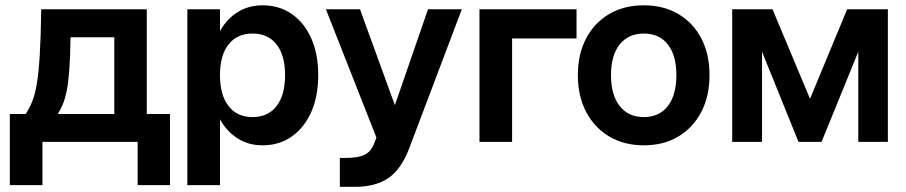

<svg xmlns="http://www.w3.org/2000/svg" viewBox="-20 -535 3416 724"><path d="M135.5 -500H533.5V-105H621V163H499V0H140V163H17V-105H77Q91 -126.5 101.5 -152.5Q112 -178.5 119 -220Q126 -261.5 130 -328.8Q134 -396 135.5 -500ZM198 -105H411V-394.5H246Q245 -318 241.2 -269.2Q237.5 -220.5 231.2 -190.8Q225 -161 216.8 -141.8Q208.5 -122.5 198 -105Z M686.5 -500H809.5V-418Q835.5 -464 876.5 -489.5Q917.5 -515 970 -515Q1033 -515 1080.2 -482.2Q1127.5 -449.5 1153.8 -390.2Q1180 -331 1180 -252Q1180 -172.5 1153.8 -113Q1127.5 -53.5 1080.2 -20.2Q1033 13 970 13Q917.5 13 876.5 -12.8Q835.5 -38.5 809.5 -85V163H686.5ZM1055 -252Q1055 -326.5 1022.8 -367.5Q990.5 -408.5 932.5 -408.5Q874 -408.5 841.8 -367.5Q809.5 -326.5 809.5 -252Q809.5 -176.5 841.8 -135Q874 -93.5 932.5 -93.5Q990.5 -93.5 1022.8 -135Q1055 -176.5 1055 -252Z M1261.5 60.5H1284.5Q1330 60.5 1353.8 49.2Q1377.5 38 1389.5 9.5L1399.5 -16L1209 -500H1337.5L1469 -138.5L1594 -500H1721.5L1524.5 20.5Q1494 102.5 1445.2 136Q1396.5 169.5 1319.5 169.5H1261.5Z M2154 -500V-390H1911V0H1788V-500Z M2159 -252Q2159 -331 2190.2 -390.2Q2221.5 -449.5 2277.5 -482.2Q2333.5 -515 2408 -515Q2482 -515 2537.8 -482.2Q2593.5 -449.5 2624.5 -390.2Q2655.5 -331 2655.5 -252Q2655.5 -172.5 2624.5 -113Q2593.5 -53.5 2537.8 -20.2Q2482 13 2408 13Q2333.5 13 2277.5 -20.2Q2221.5 -53.5 2190.2 -113Q2159 -172.5 2159 -252ZM2530.5 -252Q2530.5 -326.5 2498.2 -367.5Q2466 -408.5 2408 -408.5Q2349.5 -408.5 2316.8 -367.5Q2284 -326.5 2284 -252Q2284 -176.5 2316.8 -135Q2349.5 -93.5 2408 -93.5Q2466 -93.5 2498.2 -135Q2530.5 -176.5 2530.5 -252Z M3078 0H2991L2853.5 -340V0H2741V-500H2893L3034.5 -162.5L3174.5 -500H3328V0H3216.5V-340Z"/></svg>

Font: Overused Grotesk SemiBold
Style: Regular
Weight: 610
Version: Version 0.004